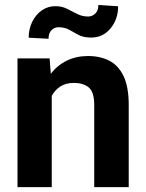

<svg xmlns="http://www.w3.org/2000/svg" viewBox="-20 -768 601 788"><path d="M282.2 -427.7Q250.5 -427.7 228 -413.3Q205.6 -398.9 192.4 -374.5V0H51.8V-528.3H183.6L188.5 -465.3Q215.8 -500.5 254.6 -519.3Q293.5 -538.1 341.3 -538.1Q391.1 -538.1 428.7 -518.8Q466.3 -499.5 487.3 -455.3Q508.3 -411.1 508.3 -336.9V0H366.7V-337.4Q366.7 -389.6 344.7 -408.7Q322.8 -427.7 282.2 -427.7ZM383.8 -747.6 464.8 -742.2Q464.8 -689 433.6 -651.4Q402.3 -613.8 354.5 -613.8Q323.2 -613.8 303 -624.3Q282.7 -634.8 264.4 -645.5Q246.1 -656.2 220.2 -656.2Q203.1 -656.2 191.2 -644Q179.2 -631.8 179.2 -608.9L97.7 -613.3Q97.7 -648.4 111.8 -677.7Q126 -707 150.9 -724.9Q175.8 -742.7 207.5 -742.7Q233.9 -742.7 255.1 -731.9Q276.4 -721.2 296.9 -710.7Q317.4 -700.2 341.8 -700.2Q358.9 -700.2 371.3 -712.6Q383.8 -725.1 383.8 -747.6Z"/></svg>

Font: Vazirmatn RD FD
Style: Bold
Weight: 700
Designer: Saber Rastikerdar
Foundry: Saber Rastikerdar
Version: Version 33.003